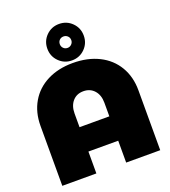

<svg xmlns="http://www.w3.org/2000/svg" viewBox="-171 -1105 1089 1229"><g transform="rotate(-20 373.5 -490.5)"><path d="M498 -857Q498 -805 462 -769Q426 -733 374 -733Q322 -733 286 -769Q250 -805 250 -857Q250 -909 286 -945Q322 -981 374 -981Q426 -981 462 -945Q498 -909 498 -857ZM335 -857Q335 -841 346 -829.5Q357 -818 374 -818Q390 -818 401.5 -829.5Q413 -841 413 -857Q413 -874 401.5 -885Q390 -896 374 -896Q357 -896 346 -885Q335 -874 335 -857ZM371 -716Q472 -716 548 -678Q624 -640 665.5 -570Q707 -500 707 -408V0H475V-149H272V0H40V-408Q40 -500 81 -570Q122 -640 197 -678Q272 -716 371 -716ZM373 -523Q327 -523 299.5 -491.5Q272 -460 272 -408V-315H475V-408Q475 -460 447 -491.5Q419 -523 373 -523Z"/></g></svg>

Font: TypoPRO Montserrat Alternates
Style: Regular
Weight: 900
Designer: Julieta Ulanovsky
Foundry: Julieta Ulanovsky
Version: Version 6.001